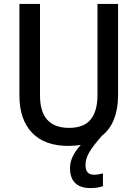

<svg xmlns="http://www.w3.org/2000/svg" viewBox="-20 -734 702 979"><path d="M416 107Q416 134 427.5 145.5Q439 157 460 157Q473 157 485 154.5Q497 152 505 150V215Q491 220 475.5 222.5Q460 225 442 225Q337 225 337 122Q337 91 352.5 60.5Q368 30 392 5Q362 10 329 10Q207 10 143 -57.5Q79 -125 79 -247V-714H184V-247Q184 -82 332 -82Q408 -82 442.5 -125Q477 -168 477 -248V-714H582V-247Q582 -179 561.5 -126.5Q541 -74 499 -41Q455 9 435.5 42Q416 75 416 107Z"/></svg>

Font: Noto Sans Georgian SemiCondensed Medium
Style: Regular
Weight: 500
Width: 4
Designer: Monotype Design Team, Akaki Razmadze
Foundry: Google LLC
Version: Version 2.005; ttfautohint (v1.8.4.7-5d5b)